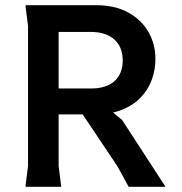

<svg xmlns="http://www.w3.org/2000/svg" viewBox="-20 -720 702 740"><path d="M78 0 88 -80V-620L78 -700H350Q422 -700 473 -672.5Q524 -645 551.5 -598Q579 -551 579 -492Q579 -452 565.5 -414Q552 -376 523.5 -345.5Q495 -315 450.5 -297Q406 -279 343 -279H206V-80L216 0ZM476 0 432 -80 268 -325H369L451 -257L618 0ZM206 -379H331Q390 -379 421.5 -407.5Q453 -436 453 -487Q453 -539 420.5 -568Q388 -597 329 -597H206Z"/></svg>

Font: AR One Sans SemiBold
Style: Regular
Weight: 600
Designer: Niteesh Yadav
Foundry: Niteesh Yadav
Version: Version 1.001;gftools[0.9.33]